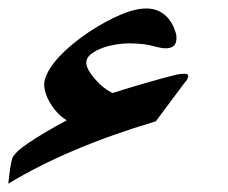

<svg xmlns="http://www.w3.org/2000/svg" viewBox="-92 -487 542 457"><path d="M278.8 -198.2Q70.3 -136.2 -72.3 -49.8Q-69.8 -72.8 -67.6 -87.4Q-65.4 -102.1 -63 -109.4Q-58.1 -124 -22.9 -147.7Q12.2 -171.4 66.9 -200.7Q53.7 -208.5 42.7 -220.9Q31.7 -233.4 24.4 -247.1Q17.1 -260.7 14.4 -274.4Q11.7 -288.1 15.1 -298.8Q22.9 -324.2 49.3 -352.5Q75.7 -380.9 118.7 -410.2Q158.7 -436.5 194.3 -451.7Q230 -466.8 256.3 -466.8Q278.8 -466.8 295.9 -454.8Q313 -442.9 322.8 -418.9Q327.1 -408.7 327.9 -400.9Q328.6 -393.1 326.7 -386.2Q322.3 -372.1 302.7 -372.1Q297.4 -372.1 291.7 -373Q286.1 -374 279.8 -375.5Q263.2 -380.4 246.8 -382.1Q230.5 -383.8 214.4 -383.8Q200.2 -383.8 183.8 -381.1Q167.5 -378.4 153.1 -373.3Q138.7 -368.2 127.9 -360.8Q117.2 -353.5 114.3 -344.2Q108.9 -327.6 134.3 -298.8Q145.5 -285.6 156.5 -277.6Q167.5 -269.5 175.8 -265.6Q221.2 -279.8 260 -291Q298.8 -302.2 329.1 -309.6Q334 -310.5 338.4 -311Q342.8 -311.5 346.7 -311.5Q358.4 -311.5 355.5 -303.2Q354 -296.9 347.7 -290.5Z"/></svg>

Font: XB Zar
Style: Bold Italic
Weight: 700
Italic angle: -12°
Designer: Behnam
Foundry: Irmug
Version: Version 8.005 2009